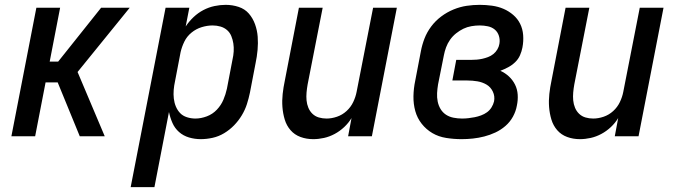

<svg xmlns="http://www.w3.org/2000/svg" viewBox="-20 -562 2790 792"><path d="M412 0H309L218 -222H168L125 0H27L130 -530H228L185 -308H220L397 -530H515L300 -265Z M519 210 663 -530H761L746 -453Q760 -474 778.5 -491.5Q797 -509 819 -520.5Q841 -532 864.5 -537Q888 -542 911 -542Q939 -542 964.5 -533.5Q990 -525 1006.5 -506Q1023 -487 1032 -462Q1041 -437 1043 -410.5Q1045 -384 1042.5 -356Q1040 -328 1034 -300L1011 -180Q1006 -156 998.5 -132.5Q991 -109 977.5 -86.5Q964 -64 945.5 -45Q927 -26 904.5 -12.5Q882 1 857 6.5Q832 12 808 12Q783 12 759.5 5Q736 -2 718.5 -17.5Q701 -33 691.5 -54.5Q682 -76 677 -100L617 210ZM786 -73Q809 -73 833 -82Q857 -91 874.5 -109.5Q892 -128 901.5 -150.5Q911 -173 916 -196L939 -316Q943 -333 944 -350Q945 -367 942.5 -383Q940 -399 934 -413.5Q928 -428 916.5 -438Q905 -448 889.5 -452.5Q874 -457 857 -457Q835 -457 812 -450Q789 -443 770 -427.5Q751 -412 740.5 -390.5Q730 -369 725 -347L702 -227Q698 -209 696.5 -191Q695 -173 697 -155.5Q699 -138 705.5 -122.5Q712 -107 723 -95.5Q734 -84 751 -78.5Q768 -73 786 -73Z M1272 12Q1244 12 1219.5 3Q1195 -6 1178.5 -25Q1162 -44 1154.5 -69Q1147 -94 1145 -120.5Q1143 -147 1146 -174.5Q1149 -202 1155 -230L1213 -530H1311L1249 -214Q1246 -197 1244.5 -180.5Q1243 -164 1244.5 -148Q1246 -132 1252 -117.5Q1258 -103 1269 -92.5Q1280 -82 1295 -77.5Q1310 -73 1327 -73Q1348 -73 1370 -80.5Q1392 -88 1409.5 -104Q1427 -120 1437 -141Q1447 -162 1451 -183L1519 -530H1617L1514 0H1416L1430 -75Q1418 -55 1400 -38Q1382 -21 1360.5 -9.5Q1339 2 1316.5 7Q1294 12 1272 12Z M1884 12Q1852 12 1820.5 7Q1789 2 1763.5 -13Q1738 -28 1719.5 -51.5Q1701 -75 1693 -104Q1685 -133 1685.5 -165Q1686 -197 1693 -230L1716 -350Q1721 -377 1731 -403Q1741 -429 1758.5 -452.5Q1776 -476 1800 -494Q1824 -512 1851 -523Q1878 -534 1905 -538Q1932 -542 1959 -542Q1984 -542 2009.5 -538.5Q2035 -535 2057 -525.5Q2079 -516 2097 -500.5Q2115 -485 2125.5 -464Q2136 -443 2138 -417.5Q2140 -392 2135 -366Q2132 -350 2125 -334Q2118 -318 2105 -305.5Q2092 -293 2076 -284.5Q2060 -276 2044 -270Q2064 -261 2079.5 -246.5Q2095 -232 2104.5 -213Q2114 -194 2115.5 -171.5Q2117 -149 2112 -126Q2108 -103 2096 -81Q2084 -59 2065 -42.5Q2046 -26 2023.5 -15.5Q2001 -5 1977.5 1Q1954 7 1930.5 9.5Q1907 12 1884 12ZM1886 -73Q1899 -73 1912 -74.5Q1925 -76 1938 -78.5Q1951 -81 1964.5 -86Q1978 -91 1989 -99Q2000 -107 2007.5 -119Q2015 -131 2018 -144Q2022 -165 2013 -184Q2004 -203 1987 -213Q1970 -223 1949.5 -226.5Q1929 -230 1907 -230H1846L1862 -315H1923Q1935 -315 1946.5 -316Q1958 -317 1969.5 -319.5Q1981 -322 1993 -326.5Q2005 -331 2015 -339Q2025 -347 2031.5 -358Q2038 -369 2040 -381Q2043 -398 2038 -414Q2033 -430 2021 -440Q2009 -450 1992.5 -453.5Q1976 -457 1959 -457Q1942 -457 1924.5 -454Q1907 -451 1891.5 -443.5Q1876 -436 1861.5 -424.5Q1847 -413 1836.5 -398Q1826 -383 1820 -366.5Q1814 -350 1811 -334L1787 -214Q1784 -196 1783 -178Q1782 -160 1785.5 -143Q1789 -126 1797.5 -112Q1806 -98 1819.5 -89Q1833 -80 1850.5 -76.5Q1868 -73 1886 -73Z M2372 12Q2344 12 2319.5 3Q2295 -6 2278.5 -25Q2262 -44 2254.5 -69Q2247 -94 2245 -120.5Q2243 -147 2246 -174.5Q2249 -202 2255 -230L2313 -530H2411L2349 -214Q2346 -197 2344.5 -180.5Q2343 -164 2344.5 -148Q2346 -132 2352 -117.5Q2358 -103 2369 -92.5Q2380 -82 2395 -77.5Q2410 -73 2427 -73Q2448 -73 2470 -80.5Q2492 -88 2509.5 -104Q2527 -120 2537 -141Q2547 -162 2551 -183L2619 -530H2717L2614 0H2516L2530 -75Q2518 -55 2500 -38Q2482 -21 2460.5 -9.5Q2439 2 2416.5 7Q2394 12 2372 12Z"/></svg>

Font: Lode Dark Term
Style: Bold Italic
Weight: 700
Italic angle: -11°
Monospace: yes
Designer: Belleve Invis
Foundry: Belleve Invis
Version: Version 29.2.0